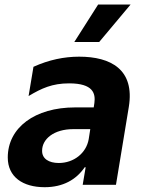

<svg xmlns="http://www.w3.org/2000/svg" viewBox="-20 -797 623 828"><path d="M300.4 -615.8H407.7L543 -777.3H403.1ZM172.6 10.3C251.4 10.3 308.6 -22 345.2 -75.6H349.4L336.6 0H480.1L535.5 -335.9C561.8 -497.2 458.1 -552.6 321.4 -552.6C256.7 -552.6 191.1 -539.1 124.3 -508.9L103.3 -382.8C159.1 -416.2 205.3 -437.5 278.1 -437.5C382.1 -437.5 392.4 -393.8 387.1 -353.3L384.2 -333.8H303.6C130.7 -333.8 13.5 -246.8 13.5 -117.9C13.5 -34.1 78.1 10.3 172.6 10.3ZM233.7 -94.1C190.3 -94.1 161.2 -112.6 161.6 -146.7C161.2 -196.7 211.6 -240.1 295.8 -240.1H369.3L362.6 -197.1C352.3 -136.7 298.3 -94.1 233.7 -94.1Z"/></svg>

Font: TID UI
Style: Bold Italic
Weight: 700
Italic angle: -9.39999°
Designer: The TID Project Authors
Foundry: Bakken & Bæck
Version: Version 1.001;hotconv 1.0.109;makeotfexe 2.5.65596